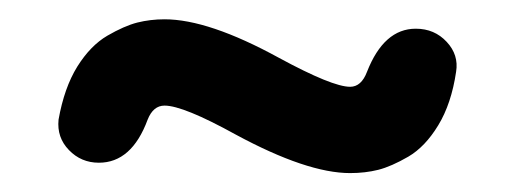

<svg xmlns="http://www.w3.org/2000/svg" viewBox="-20 -400 540 200"><path d="M413.1 -370.1Q432.6 -370.1 445.3 -356.4Q458 -342.8 455.1 -325.2Q450.2 -292 436.5 -269.5Q422.9 -247.1 405.3 -236.8Q387.7 -226.6 374 -223.1Q360.4 -219.7 344.7 -219.7Q299.8 -219.7 225.6 -259.8Q170.9 -290 151.4 -290Q139.6 -290 133.8 -275.4Q117.2 -230.5 83 -230.5Q64.5 -230.5 51.8 -243.7Q39.1 -256.8 41 -275.4Q46.9 -308.6 60.5 -330.6Q74.2 -352.5 91.8 -362.8Q109.4 -373 123 -376.5Q136.7 -379.9 151.4 -379.9Q197.3 -379.9 270.5 -339.8Q326.2 -309.6 344.7 -309.6Q356.4 -309.6 362.3 -325.2Q379.9 -370.1 413.1 -370.1Z"/></svg>

Font: Rounded-X Mgen+ 2m bold
Style: Bold
Weight: 700
Designer: [Source Han Sans]
Ryoko NISHIZUKA  (kana & ideographs); Paul D. Hunt (Latin, Greek & Cyrillic); Wenlong ZHANG  (bopomofo
Version: Version 1.059.20150602